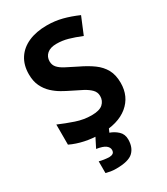

<svg xmlns="http://www.w3.org/2000/svg" viewBox="-231 -824 1014 1165"><g transform="rotate(-30 275.5 -242.0)"><path d="M511 -198Q511 -103 442.5 -46.5Q374 10 248 10Q193 10 141.5 -1Q90 -12 46 -33V-174Q97 -152 151.5 -133.5Q206 -115 260 -115Q316 -115 339.5 -136.5Q363 -158 363 -191Q363 -218 344.5 -237Q326 -256 295 -272.5Q264 -289 224 -308Q199 -320 170 -336.5Q141 -353 114.5 -377.5Q88 -402 71 -437Q54 -472 54 -521Q54 -585 83.5 -630.5Q113 -676 167.5 -700Q222 -724 296 -724Q352 -724 402.5 -711Q453 -698 508 -674L459 -556Q410 -576 371 -587Q332 -598 291 -598Q248 -598 225 -578Q202 -558 202 -526Q202 -501 217 -483.5Q232 -466 262 -450Q292 -434 337 -412Q392 -386 430.5 -358Q469 -330 490 -292Q511 -254 511 -198ZM379 122Q379 178 346.5 209Q314 240 228 240Q206 240 188.5 237Q171 234 157 230V148Q171 152 191.5 155Q212 158 227 158Q241 158 251.5 151.5Q262 145 262 128Q262 110 244 96Q226 82 181 75L219 0H313L300 30Q330 40 354.5 62.5Q379 85 379 122Z"/></g></svg>

Font: Noto Sans Lisu
Style: Regular
Weight: 400
Designer: Monotype Design Team. David Williams.
Foundry: Monotype Imaging Inc.
Version: Version 2.102